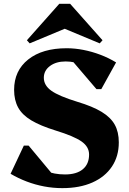

<svg xmlns="http://www.w3.org/2000/svg" viewBox="-20 -955 668 991"><path d="M301.8 16Q254.2 16 208 7.3Q161.8 -1.4 118 -18Q74.2 -34.6 34.6 -58L103 -203.4H127.8L276 -25.6H152.8V-123Q169.4 -92.4 214.3 -73.5Q259.2 -54.6 315.4 -54.6Q375.2 -54.6 407.5 -81.5Q439.8 -108.4 439.8 -157.4Q439.8 -197.6 400.6 -225Q361.4 -252.4 266.8 -281.4Q188.6 -305.6 141.5 -333.8Q94.4 -362 73.6 -400.2Q52.8 -438.4 52.8 -491Q52.8 -590.2 125.7 -648.1Q198.6 -706 324.2 -706Q366.4 -706 410.5 -697.4Q454.6 -688.8 497.8 -672.5Q541 -656.2 579.2 -632.8L502.8 -494.8H478L332.8 -664.8H462.4L461 -567.4Q443.4 -599.8 405.1 -618.8Q366.8 -637.8 318.6 -637.8Q269.2 -637.8 237.7 -614.2Q206.2 -590.6 206.2 -553.6Q206.2 -514.2 245.4 -486.4Q284.6 -458.6 379.2 -429.6Q457.6 -406.2 504.6 -377.6Q551.6 -349 572.4 -311.3Q593.2 -273.6 593.2 -220Q593.2 -148.2 557.6 -95.1Q522 -42 456.7 -13Q391.4 16 301.8 16ZM133.2 -731.2 118.8 -747.2 286 -935.4H342L509.2 -747.2L494.8 -731.2L308 -809H320Z"/></svg>

Font: Platypi Light
Style: Regular
Weight: 300
Designer: David Sargent
Foundry: Bolt Cutter Type
Version: Version 1.200